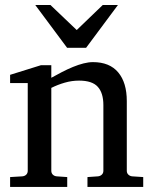

<svg xmlns="http://www.w3.org/2000/svg" viewBox="-20 -740 607 760"><path d="M326.2 0V-39.1L368.2 -42Q377 -43 383.1 -48.8Q389.2 -54.7 389.2 -64V-324.2Q389.2 -371.6 367.2 -396.2Q345.2 -420.9 293 -420.9Q264.2 -420.9 236.3 -412.8Q208.5 -404.8 183.1 -392.1V-64Q183.1 -54.7 189 -48.8Q194.8 -43 204.1 -42L246.1 -39.1V0H20V-39.1L68.8 -42Q78.1 -43 84 -48.8Q89.8 -54.7 89.8 -64V-411.1H20V-443.8L142.1 -481.9H183.1V-432.1Q204.1 -443.8 225.8 -455.1Q247.6 -466.3 269 -475.1Q290.5 -483.9 310.5 -489Q330.6 -494.1 348.1 -494.1Q413.6 -494.1 447.8 -453.6Q481.9 -413.1 481.9 -339.8V-64Q481.9 -54.7 488 -48.8Q494.1 -43 502.9 -42L546.9 -39.1V0ZM320.8 -550.8H245.6L119.6 -720.2H179.7L283.7 -621.1L386.7 -720.2H446.8Z"/></svg>

Font: Charis SIL Eur
Style: Regular
Weight: 400
Foundry: SIL International
Version: Version 5.000